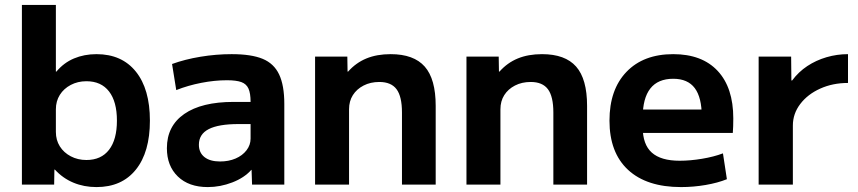

<svg xmlns="http://www.w3.org/2000/svg" viewBox="-20 -750 3484 780"><path d="M372 10Q321 10 278 -8Q235 -26 203 -61H201L200 0H69V-730H207V-459H209Q239 -495 280.5 -512.5Q322 -530 372 -530Q475 -530 532 -459Q589 -388 589 -260Q589 -132 532 -61Q475 10 372 10ZM331 -100Q391 -100 423 -141.5Q455 -183 455 -260Q455 -337 423 -378.5Q391 -420 331 -420Q296 -420 267.5 -405Q239 -390 223 -364.5Q207 -339 207 -306V-214Q207 -181 223 -155.5Q239 -130 267.5 -115Q296 -100 331 -100Z M824 10Q747 10 702.5 -33Q658 -76 658 -148Q658 -238 728.5 -287Q799 -336 929 -336H998Q998 -371 989.5 -390Q981 -409 960.5 -416.5Q940 -424 902 -424Q852 -424 798 -413.5Q744 -403 696 -384L679 -490Q731 -509 794.5 -519.5Q858 -530 921 -530Q1001 -530 1047 -511Q1093 -492 1114 -447.5Q1135 -403 1135 -328V0H1004L1002 -60H1001Q973 -28 924 -9Q875 10 824 10ZM874 -94Q909 -94 937 -106Q965 -118 981.5 -139.5Q998 -161 998 -187V-246H949Q868 -246 828 -225.5Q788 -205 788 -162Q788 -130 810.5 -112Q833 -94 874 -94Z M1260 0V-520H1391L1392 -459H1394Q1426 -495 1468.5 -512.5Q1511 -530 1567 -530Q1661 -530 1705.5 -479.5Q1750 -429 1750 -320V0H1613V-293Q1613 -358 1591 -387.5Q1569 -417 1521 -417Q1485 -417 1457 -402.5Q1429 -388 1413.5 -363.5Q1398 -339 1398 -306V0Z M1875 0V-520H2006L2007 -459H2009Q2041 -495 2083.5 -512.5Q2126 -530 2182 -530Q2276 -530 2320.5 -479.5Q2365 -429 2365 -320V0H2228V-293Q2228 -358 2206 -387.5Q2184 -417 2136 -417Q2100 -417 2072 -402.5Q2044 -388 2028.5 -363.5Q2013 -339 2013 -306V0Z M2747 10Q2607 10 2531.5 -60Q2456 -130 2456 -260Q2456 -386 2525 -458Q2594 -530 2715 -530Q2832 -530 2895.5 -462Q2959 -394 2959 -269Q2959 -255 2958.5 -237Q2958 -219 2957 -210H2533V-305H2850L2831 -276Q2831 -354 2802.5 -392Q2774 -430 2715 -430Q2653 -430 2622 -390.5Q2591 -351 2591 -273V-233Q2591 -163 2628 -130Q2665 -97 2741 -97Q2784 -97 2832 -105Q2880 -113 2917 -127L2933 -22Q2896 -7 2846.5 1.5Q2797 10 2747 10Z M3062 0V-520H3194L3195 -423H3198Q3224 -458 3259.5 -481.5Q3295 -505 3337.5 -517.5Q3380 -530 3425 -530V-413Q3363 -413 3312 -390Q3261 -367 3231 -327.5Q3201 -288 3201 -240V0Z"/></svg>

Font: M PLUS 1
Style: Bold
Weight: 700
Designer: Coji Morishita
Foundry: UNDERFOREST DESIGN
Version: Version 1.001